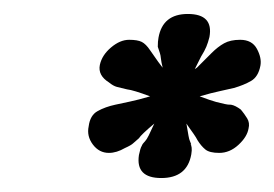

<svg xmlns="http://www.w3.org/2000/svg" viewBox="-20 -743 393 275"><path d="M259 -644 262 -646 283 -667Q292 -676 301 -681Q310 -686 324 -686Q341 -686 348 -673Q355 -660 353 -649Q350 -633 339.5 -627Q329 -621 315 -617Q307 -615 295 -612.5Q283 -610 266 -605Q282 -599 289.5 -597Q297 -595 302 -594Q306 -593 311 -593Q317 -592 325 -586Q330 -580 334 -573.5Q338 -567 336 -559Q334 -547 321.5 -535.5Q309 -524 294 -524Q280 -524 274 -529Q268 -534 263 -542Q261 -546 257.5 -551Q254 -556 249 -563L247 -566Q249 -554 250 -548.5Q251 -543 252 -541L254 -536L253 -537Q254 -535 254.5 -531.5Q255 -528 254 -522Q248 -488 211 -488Q174 -488 179 -521Q181 -531 183 -534Q184 -537 188 -541Q190 -543 193 -549Q196 -555 201 -566Q182 -550 179 -545Q177 -543 175 -541.5Q173 -540 171 -538Q168 -535 159 -531Q147 -524 136 -524Q122 -524 113 -536Q104 -548 107 -562Q109 -578 120 -584Q131 -590 145 -593Q154 -595 166 -597.5Q178 -600 195 -605Q171 -614 162 -615Q153 -617 147.5 -618.5Q142 -620 136 -625Q120 -635 123 -650Q126 -664 139 -675Q152 -686 165 -686Q177 -686 183 -683Q189 -680 195 -671Q198 -667 202 -661Q206 -655 213 -646Q211 -654 210.5 -659Q210 -664 209 -667Q207 -673 206 -676Q206 -684 207 -689Q213 -723 249 -723Q286 -723 280 -690Q278 -682 275.5 -676Q273 -670 268 -662Z"/></svg>

Font: Jura
Style: Bold Italic
Weight: 700
Designer: Ed Merritt
Foundry: Ten by Twenty
Version: Version 1.007